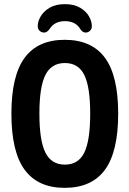

<svg xmlns="http://www.w3.org/2000/svg" viewBox="-20 -899 624 926"><path d="M292 7Q163 7 99 -80Q35 -167 35 -351Q35 -534 99 -620.5Q163 -707 292 -707Q422 -707 486 -620.5Q550 -534 550 -351Q550 -167 486 -80Q422 7 292 7ZM293 -105Q358 -105 386.5 -163Q415 -221 415 -351Q415 -480 386.5 -537.5Q358 -595 293 -595Q228 -595 199 -537.5Q170 -480 170 -351Q170 -221 199 -163Q228 -105 293 -105ZM193 -742Q180 -742 171 -750.5Q162 -759 162 -773Q162 -796 176.5 -820.5Q191 -845 220 -862Q249 -879 293 -879Q337 -879 366 -862Q395 -845 409 -820.5Q423 -796 423 -773Q423 -759 414 -750.5Q405 -742 393 -742Q378 -742 368 -758Q345 -797 293 -797Q243 -797 219 -759Q207 -742 193 -742Z"/></svg>

Font: Asap Condensed SemiBold
Style: Regular
Weight: 600
Width: 3
Designer: Pablo Cosgaya
Foundry: Omnibus-Type
Version: Version 3.001; ttfautohint (v1.8.4.7-5d5b)